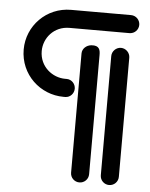

<svg xmlns="http://www.w3.org/2000/svg" viewBox="-51 -655 613 785"><g transform="rotate(5 255.5 -262.0)"><path d="M426 88C446 88 463 72 463 51V-438C463 -458 446 -475 426 -475C406 -475 389 -458 389 -438V51C389 72 406 88 426 88ZM209 -255H216C236 -255 252 -272 252 -292C252 -312 236 -329 216 -329H209C158 -329 104 -369 104 -434C104 -487 145 -538 209 -538H455C476 -538 492 -555 492 -575C492 -595 476 -612 455 -612H209C108 -612 30 -531 30 -434C30 -331 113 -255 209 -255ZM304 88C324 88 341 72 341 51V-438C341 -458 338 -478 304 -475C284 -473 267 -458 267 -438V51C267 72 284 88 304 88Z"/></g></svg>

Font: LS
Style: Regular
Weight: 400
Designer: BSozoo
Foundry: BSozoo
Version: Version 001.000